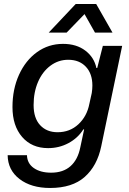

<svg xmlns="http://www.w3.org/2000/svg" viewBox="-20 -757 643 954"><path d="M18 14H114Q115 55 148 78Q181 101 234 101Q294 101 330.5 68.5Q367 36 379 -25L398 -114H394Q367 -71 320.5 -46Q274 -21 219 -21Q138 -21 90 -76.5Q42 -132 42 -225Q42 -314 74.5 -385.5Q107 -457 164 -498Q221 -539 293 -539Q360 -539 404 -505.5Q448 -472 459 -419H463L491 -529H587L483 -30Q463 67 401 122Q339 177 229 177Q135 177 77 132.5Q19 88 18 14ZM424 -241 436 -295Q439 -315 439 -332Q439 -391 406.5 -425.5Q374 -460 319 -460Q270 -460 230.5 -430.5Q191 -401 169 -350Q147 -299 147 -235Q147 -170 179.5 -135Q212 -100 266 -100Q327 -100 369.5 -139.5Q412 -179 424 -241ZM356 -737H458L539 -595H452L400 -687L311 -595H222Z"/></svg>

Font: Mona Sans Medium
Style: Italic
Weight: 500
Italic angle: -11.7°
Designer: Deni Anggara
Foundry: GitHub
Version: Version 2.000